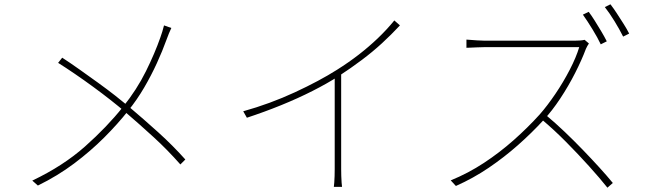

<svg xmlns="http://www.w3.org/2000/svg" viewBox="-20 -851 3010 892"><path d="M776 -721Q771 -711 764.5 -695Q758 -679 753 -665Q735 -615 709 -558Q683 -501 650 -444.5Q617 -388 576 -337Q527 -275 464 -212Q401 -149 324.5 -91.5Q248 -34 156 11L130 -12Q273 -80 375 -170.5Q477 -261 551 -354Q616 -435 658 -520Q700 -605 725 -677Q729 -688 734 -704Q739 -720 742 -733ZM269 -583Q306 -559 349 -528.5Q392 -498 435 -467Q478 -436 515 -407Q552 -378 577 -357Q648 -297 715.5 -236Q783 -175 841 -110L818 -87Q758 -155 693.5 -214Q629 -273 558 -334Q531 -357 493.5 -386.5Q456 -416 413 -447.5Q370 -479 327.5 -508Q285 -537 250 -559Z M1110 -334Q1235 -369 1349.5 -422Q1464 -475 1546 -527Q1600 -561 1646.5 -597Q1693 -633 1734.5 -672.5Q1776 -712 1812 -756L1838 -733Q1798 -690 1754.5 -650Q1711 -610 1661 -572.5Q1611 -535 1553 -497Q1500 -463 1432 -428.5Q1364 -394 1286.5 -362.5Q1209 -331 1127 -304ZM1535 -509 1565 -527V-65Q1565 -50 1565.5 -33.5Q1566 -17 1567 -3.5Q1568 10 1569 17H1531Q1532 10 1533 -3.5Q1534 -17 1534.5 -33.5Q1535 -50 1535 -65Z M2715 -796Q2728 -779 2743 -755Q2758 -731 2773 -706Q2788 -681 2799 -659L2771 -645Q2757 -675 2732.5 -715Q2708 -755 2688 -783ZM2816 -831Q2830 -813 2846 -788.5Q2862 -764 2877.5 -739.5Q2893 -715 2903 -695L2875 -681Q2858 -715 2835 -752.5Q2812 -790 2790 -818ZM2716 -649Q2713 -645 2708.5 -637Q2704 -629 2702 -624Q2683 -573 2652 -512Q2621 -451 2583 -393.5Q2545 -336 2505 -293Q2450 -233 2386 -176.5Q2322 -120 2250.5 -71.5Q2179 -23 2098 13L2074 -13Q2155 -46 2228 -94Q2301 -142 2366.5 -200Q2432 -258 2488 -320Q2523 -360 2560 -414.5Q2597 -469 2627 -527Q2657 -585 2671 -632Q2664 -632 2630.5 -632Q2597 -632 2549.5 -632Q2502 -632 2449.5 -632Q2397 -632 2349.5 -632Q2302 -632 2270 -632Q2238 -632 2231 -632Q2216 -632 2196.5 -631Q2177 -630 2162 -629.5Q2147 -629 2147 -629V-667Q2147 -667 2161.5 -666Q2176 -665 2195.5 -663.5Q2215 -662 2231 -662Q2238 -662 2268.5 -662Q2299 -662 2344 -662Q2389 -662 2438.5 -662Q2488 -662 2533.5 -662Q2579 -662 2610.5 -662Q2642 -662 2650 -662Q2666 -662 2677 -663Q2688 -664 2696 -666ZM2518 -315Q2561 -279 2604 -238Q2647 -197 2688 -154.5Q2729 -112 2764.5 -73Q2800 -34 2827 -1L2802 21Q2767 -23 2716.5 -79Q2666 -135 2609.5 -192Q2553 -249 2498 -295Z"/></svg>

Font: Noto Sans KR Thin
Style: Regular
Weight: 100
Designer: Ryoko NISHIZUKA 西塚涼子 (kana, bopomofo & ideographs); Paul D. Hunt (Latin, Greek & Cyrillic); Sandoll Communications 산돌커뮤니
Foundry: Adobe
Version: Version 2.004-H2;hotconv 1.0.118;makeotfexe 2.5.65603